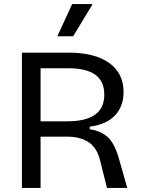

<svg xmlns="http://www.w3.org/2000/svg" viewBox="-20 -917 692 937"><path d="M87 0V-660H316Q442 -660 512.5 -610Q583 -560 583 -468Q583 -397 540.5 -353Q498 -309 418 -299V-286Q471 -279 504.5 -249Q538 -219 559 -148L601 0H502L468 -136Q453 -196 412.5 -223Q372 -250 309 -250H178V0ZM178 -325H309Q489 -325 489 -455Q489 -520 445.5 -552Q402 -584 311 -584H178ZM337 -740H260L332 -897H432Z"/></svg>

Font: Bricolage Grotesque 12pt
Style: Regular
Weight: 400
Designer: Mathieu Triay
Foundry: Atelier Triay
Version: Version 1.001; ttfautohint (v1.8.4.7-5d5b);gftools[0.9.33.de